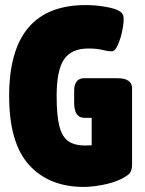

<svg xmlns="http://www.w3.org/2000/svg" viewBox="-20 -728 570 756"><path d="M310 8Q173 8 94.5 -78.5Q16 -165 16 -350Q16 -708 317 -708Q352 -708 384 -703Q416 -698 431 -693Q451 -686 459 -677.5Q467 -669 467 -652Q467 -639 463.5 -618Q460 -597 453.5 -576Q447 -555 438.5 -540.5Q430 -526 420 -526Q404 -526 383 -531.5Q362 -537 328 -537Q261 -537 232 -494Q203 -451 203 -350Q203 -275 213.5 -232.5Q224 -190 248.5 -172.5Q273 -155 316 -155Q330 -155 341 -156V-264H312Q272 -264 272 -324V-370Q272 -420 312 -420H443Q500 -420 500 -380V-82Q500 -58 491.5 -47Q483 -36 457 -23Q426 -8 384 0Q342 8 310 8Z"/></svg>

Font: Asap Condensed Black
Style: Regular
Weight: 900
Width: 3
Designer: Pablo Cosgaya
Foundry: Omnibus-Type
Version: Version 3.001; ttfautohint (v1.8.4.7-5d5b)